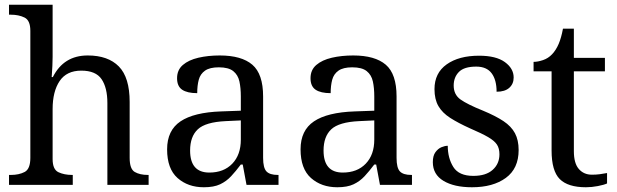

<svg xmlns="http://www.w3.org/2000/svg" viewBox="-20 -780 2604 810"><path d="M18 0V-42H26Q60 -42 84 -54.5Q108 -67 108 -114V-650Q108 -694 83.5 -706Q59 -718 26 -718H18V-760H202V-540Q202 -522 201 -502.5Q200 -483 199 -469Q198 -455 198 -455H203Q249 -546 350 -546Q436 -546 481.5 -499.5Q527 -453 527 -350V-114Q527 -67 548.5 -54.5Q570 -42 604 -42H607V0H433V-345Q433 -410 408.5 -446Q384 -482 323 -482Q261 -482 231.5 -438Q202 -394 202 -320V-109Q202 -65 226.5 -53.5Q251 -42 284 -42H287V0Z M840 10Q773 10 729 -29Q685 -68 685 -150Q685 -230 741.5 -268Q798 -306 913 -310L996 -313V-373Q996 -409 990 -436.5Q984 -464 964 -480Q944 -496 903 -496Q865 -496 845 -482Q825 -468 818.5 -443.5Q812 -419 812 -387Q770 -387 748.5 -401.5Q727 -416 727 -450Q727 -485 751.5 -506Q776 -527 817 -536.5Q858 -546 907 -546Q999 -546 1044.5 -507Q1090 -468 1090 -373V-114Q1090 -72 1104 -57Q1118 -42 1152 -42H1155V0H1020L1004 -86H996Q975 -58 955 -36.5Q935 -15 908.5 -2.5Q882 10 840 10ZM863 -52Q924 -52 960 -89.5Q996 -127 996 -191V-272L932 -269Q847 -265 814.5 -234.5Q782 -204 782 -145Q782 -52 863 -52Z M1403 10Q1336 10 1292 -29Q1248 -68 1248 -150Q1248 -230 1304.5 -268Q1361 -306 1476 -310L1559 -313V-373Q1559 -409 1553 -436.5Q1547 -464 1527 -480Q1507 -496 1466 -496Q1428 -496 1408 -482Q1388 -468 1381.5 -443.5Q1375 -419 1375 -387Q1333 -387 1311.5 -401.5Q1290 -416 1290 -450Q1290 -485 1314.5 -506Q1339 -527 1380 -536.5Q1421 -546 1470 -546Q1562 -546 1607.5 -507Q1653 -468 1653 -373V-114Q1653 -72 1667 -57Q1681 -42 1715 -42H1718V0H1583L1567 -86H1559Q1538 -58 1518 -36.5Q1498 -15 1471.5 -2.5Q1445 10 1403 10ZM1426 -52Q1487 -52 1523 -89.5Q1559 -127 1559 -191V-272L1495 -269Q1410 -265 1377.5 -234.5Q1345 -204 1345 -145Q1345 -52 1426 -52Z M1971 10Q1896 10 1851 -17Q1806 -44 1806 -96Q1806 -123 1817 -138Q1828 -153 1842.5 -159Q1857 -165 1869 -165Q1869 -113 1892.5 -75.5Q1916 -38 1977 -38Q2030 -38 2058.5 -63.5Q2087 -89 2087 -129Q2087 -154 2076.5 -170Q2066 -186 2039.5 -201.5Q2013 -217 1964 -238Q1913 -261 1879.5 -282.5Q1846 -304 1829.5 -332.5Q1813 -361 1813 -404Q1813 -472 1864.5 -508.5Q1916 -545 2001 -545Q2073 -545 2110 -518Q2147 -491 2147 -453Q2147 -426 2128.5 -409.5Q2110 -393 2075 -393Q2075 -443 2054 -471Q2033 -499 1989 -499Q1938 -499 1916 -476.5Q1894 -454 1894 -419Q1894 -381 1922.5 -360.5Q1951 -340 2018 -313Q2071 -291 2104 -269Q2137 -247 2152.5 -218Q2168 -189 2168 -147Q2168 -69 2114 -29.5Q2060 10 1971 10Z M2452 10Q2376 10 2341.5 -24.5Q2307 -59 2307 -145V-479H2231V-519Q2249 -519 2271 -526.5Q2293 -534 2309 -551Q2326 -569 2337 -595Q2348 -621 2355 -659H2401V-536H2532V-479H2401V-142Q2401 -91 2422 -67Q2443 -43 2477 -43Q2495 -43 2510 -45Q2525 -47 2541 -50V-6Q2528 0 2502 5Q2476 10 2452 10Z"/></svg>

Font: Noto Serif Old Uyghur
Style: Regular
Weight: 400
Designer: Lewis McGuffie
Foundry: Google LLC
Version: Version 1.003; ttfautohint (v1.8.4.7-5d5b)